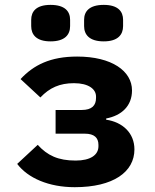

<svg xmlns="http://www.w3.org/2000/svg" viewBox="-20 -762 640 794"><path d="M289.1 12.1C448.9 12.1 535.9 -51.1 535.9 -144.2C535.9 -212 486.9 -257.1 419 -267V-272C483 -284.1 525.9 -323.9 525.9 -388.1C525.9 -468 442.8 -528.1 299 -528.1C187.9 -528.1 119 -492.9 65 -435L147 -359C185 -399.1 226.9 -418 285.9 -418C346.9 -418 377.1 -393.1 377.1 -362.9V-356.9C377.1 -326 360.1 -307.2 317.8 -307.2H209.9V-209.2H331C370 -209.2 387.1 -192.1 387.1 -163V-157C387.1 -121.1 354 -98 293 -98C220.2 -98 176.1 -119 136 -163L51.1 -84.2C95.2 -25.9 181.1 12.1 289.1 12.1ZM109 -654.1C109 -619 130 -590.9 188.9 -590.9C248.9 -590.9 269.9 -619 269.9 -654.1V-680C269.9 -714.8 248.9 -741.8 188.9 -741.8C130 -741.8 109 -714.8 109 -680ZM327.8 -654.1C327.8 -619 349.1 -590.9 409.1 -590.9C468 -590.9 489 -619 489 -654.1V-680C489 -714.8 468 -741.8 409.1 -741.8C349.1 -741.8 327.8 -714.8 327.8 -680Z"/></svg>

Font: Margiela Mono Bold
Style: Regular
Weight: 700
Designer: Mike Abbink, Paul van der Laan, Pieter van Rosmalen
Foundry: Bold Monday
Version: Version 2.003 2021